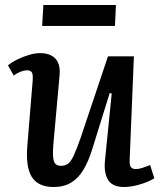

<svg xmlns="http://www.w3.org/2000/svg" viewBox="-20 -736 646 770"><path d="M12 -474Q28 -487 50.5 -498Q73 -509 97 -516Q121 -523 140 -523Q182 -523 202.5 -500.5Q223 -478 219 -435L194 -157Q190 -109 196 -90Q202 -71 225 -71Q242 -71 253.5 -80Q265 -89 276 -113Q287 -137 303 -182L413 -510H517L500 -96Q499 -75 504.5 -66.5Q510 -58 525 -58Q537 -58 552 -63Q567 -68 582 -74L599 -21Q588 -14 572.5 -7.5Q557 -1 540 4Q523 9 507 11.5Q491 14 478 14Q431 14 413.5 -14.5Q396 -43 401 -92L428 -361L420 -363L350 -138Q335 -89 314.5 -55Q294 -21 265 -3.5Q236 14 195 14Q133 14 107.5 -26.5Q82 -67 90 -156L111 -412Q113 -438 107.5 -446Q102 -454 88 -454Q77 -454 62.5 -448.5Q48 -443 35 -433ZM154 -716H445L441 -632H149Z"/></svg>

Font: Literata Medium
Style: Italic
Weight: 500
Italic angle: -2°
Designer: Latin by Veronika Burian and Jose Scaglione. Greek by Irene Vlachou. Cyrillic by Vera Evstafieva
Foundry: TypeTogether
Version: Version 3.103;gftools[0.9.29]